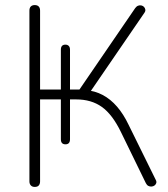

<svg xmlns="http://www.w3.org/2000/svg" viewBox="-20 -731 661 757"><path d="M117 6Q107 6 101.5 0Q96 -6 96 -16V-689Q96 -700 101.5 -705.5Q107 -711 117 -711Q127 -711 132.5 -705.5Q138 -700 138 -689V-378H220V-535Q220 -555 238 -555Q246 -555 251 -550Q256 -545 256 -535V-378H306L283 -363L513 -699Q518 -706 524.5 -708.5Q531 -711 537.5 -709.5Q544 -708 548 -703.5Q552 -699 553 -693Q554 -687 549 -680L329 -359L316 -376Q354 -373 385 -356.5Q416 -340 441.5 -310.5Q467 -281 487 -239L594 -22Q598 -15 596 -9Q594 -3 589 0.5Q584 4 577.5 4.5Q571 5 565 2Q559 -1 555 -9L457 -210Q423 -280 381.5 -309.5Q340 -339 281 -339H252L256 -347V-182Q256 -162 238 -162Q220 -162 220 -182V-339H138V-16Q138 -6 133 0Q128 6 117 6Z"/></svg>

Font: Nunito ExtraLight
Style: Regular
Weight: 200
Designer: Vernon Adams
Foundry: Vernon Adams
Version: Version 3.602